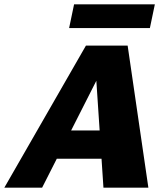

<svg xmlns="http://www.w3.org/2000/svg" viewBox="-51 -869 766 889"><path d="M428 0 391 -556H426L144 0H-31L347 -658H540L636 0ZM111 -134 188 -265H489L525 -134ZM269 -739 292 -849H666L643 -739Z"/></svg>

Font: Ysabeau Black
Style: Italic
Weight: 900
Italic angle: -12°
Version: Version 2.000;gftools[0.9.27.dev2+g8671c4b]